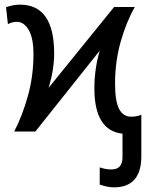

<svg xmlns="http://www.w3.org/2000/svg" viewBox="-20 -566 640 826"><path d="M588 -72V-2V106Q588 240 470 240Q443 240 409 228V154Q434 163 459 163Q507 163 507 111V9Q447 3 416.5 -46Q386 -95 386 -185Q386 -269 409 -348L132 0H41Q75 -65 99.5 -151.5Q124 -238 124 -333Q124 -402 103.5 -437Q83 -472 53 -472Q31 -472 14 -462L6 -535Q37 -546 66 -546Q213 -546 213 -336Q213 -266 189 -188L471 -536H560Q523 -471 499 -386Q475 -301 475 -206Q475 -130 492.5 -97Q510 -64 544 -64Q568 -64 588 -72Z"/></svg>

Font: Noto Sans Mono UI
Style: Regular
Weight: 400
Monospace: yes
Designer: Monotype Design team
Foundry: Monotype Imaging Inc.
Version: Version 1.000